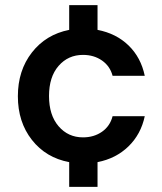

<svg xmlns="http://www.w3.org/2000/svg" viewBox="-20 -628 636 752"><path d="M251 104V7Q160 -10 105 -80Q50 -150 50 -251Q50 -352 105 -422.5Q160 -493 251 -511V-608H362V-511Q435 -497 483.5 -450Q532 -403 547 -331H421Q411 -369 379.5 -391Q348 -413 305 -413Q247 -413 209.5 -370Q172 -327 172 -252Q172 -177 209.5 -133.5Q247 -90 305 -90Q348 -90 379.5 -112Q411 -134 421 -173H547Q532 -102 483 -54.5Q434 -7 362 7V104Z"/></svg>

Font: AWOL-DM SemiBold
Style: Regular
Weight: 600
Designer: Colophon Foundry, Jonny Pinhorn, Mikhail Sharanda
Foundry: Colophon Foundry
Version: Version 1.000;Glyphs 3.2.3 (3260)